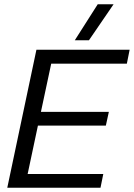

<svg xmlns="http://www.w3.org/2000/svg" viewBox="-20 -876 625 896"><path d="M329 -688 436 -856H510L395 -688ZM14 0 150 -644H585L572 -579H219L171 -354H488L474 -290H157L109 -64H462L449 0Z"/></svg>

Font: Kanit Light
Style: Italic
Weight: 300
Italic angle: -12°
Designer: Katatrad Team
Foundry: CadsonDemak
Version: Version 2.000; ttfautohint (v1.8.3)